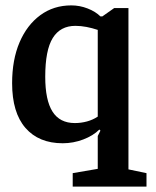

<svg xmlns="http://www.w3.org/2000/svg" viewBox="-20 -528 578 713"><path d="M250 165V115L343 99V-23L353 -43L349 -47Q326 -24 289 -10Q252 4 213 4Q124 4 74.5 -53Q25 -110 25 -219Q25 -306 52.5 -370.5Q80 -435 129.5 -471.5Q179 -508 245 -508Q276 -508 305.5 -496.5Q335 -485 353 -467H360L404 -498H457V101L524 115V165ZM258 -71Q281 -71 303 -77Q325 -83 343 -95V-417Q322 -424 301 -428Q280 -432 260 -432Q204 -432 176 -387Q148 -342 148 -243Q148 -156 175 -113.5Q202 -71 258 -71Z"/></svg>

Font: Faustina SemiBold
Style: Regular
Weight: 600
Designer: Alfonso Garcia
Foundry: http://www.omnibus-type.com
Version: Version 1.200